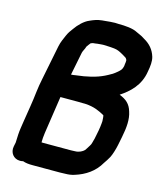

<svg xmlns="http://www.w3.org/2000/svg" viewBox="-138 -864 993 1170"><g transform="rotate(15 359.0 -279.0)"><path d="M565.5 -546C563.8 -537.7 563.7 -530.7 562.8 -522.4C557.9 -499.1 549.7 -493.3 535.5 -480.3C517.4 -463.6 489.9 -448.2 465.1 -436C417.8 -412.7 356.9 -399 296 -392.4C295.8 -392.4 295.6 -392.4 295.4 -392.4L276 -389.4C271.9 -388.9 267.9 -388.6 263.1 -388.5L292.1 -534C294.6 -546.6 304.7 -559.1 309.7 -577.5C315.1 -584.9 322.1 -595.2 329 -603.3C332.9 -605.1 342.2 -608.5 344.5 -608.5C353.2 -608.5 362.7 -610.9 369.3 -611.6L391.8 -613.6C397.2 -614.2 400.5 -614.5 406.2 -614.5C414.7 -613.9 424.8 -613.5 433.5 -613.5C447.5 -613.5 460 -611.7 475.7 -610.5C496.7 -608.2 510.6 -601.2 525.8 -592.8L537.8 -586.1C548.5 -578.6 556.2 -575.9 559.8 -571.6L564.9 -563.2C566.1 -559.6 566.1 -559 566.1 -559C565.1 -553.9 567 -553.3 565.5 -546ZM441.2 -762.5C421.3 -762.5 399.8 -759.9 383.3 -758.4L360.8 -756.4C330.8 -753.3 309.7 -744.9 286.4 -734.4C254.7 -721.4 222.9 -689.5 202.5 -659.7C190.7 -643.8 181 -631.5 171.5 -609.8C162.2 -587.5 150.2 -564.6 144.1 -534L100.8 -317C95.2 -288.8 89.8 -259.9 86.8 -231.8C80.5 -171.5 67.9 -101.6 58 -37.4L51.6 4.6C46.9 34.6 46.1 61.5 45.3 87.1C45.1 92.3 45.1 97.4 44.9 98L39.5 125C31.6 164.8 57.8 199.5 98.2 199.5C104.8 199.5 110.2 198.9 118.1 197.1C136 203.5 154.8 205.5 179 205.5H353C363.9 205.5 372.9 205.2 383.6 204.5C405.9 204.4 424.3 202 443 195.8C507.1 175.8 562.2 139.6 596.7 78.9C604.5 67.9 617.4 48.4 625.1 33.8C635.1 14.3 646.3 -23.9 651.1 -48L661.9 -102C674.3 -164.2 679.1 -217 663.6 -262.7C650.7 -307.9 624.4 -329.7 581.2 -346.8C637.1 -383.7 697.2 -436.6 710.8 -527.4C717.7 -562.6 721 -596 713.3 -621.6C700.6 -663.8 674.5 -693.4 637.3 -714.1L617.7 -726.1C604.9 -733.2 592.1 -737 582.8 -742.2C554.2 -758.1 505.7 -761.5 463 -761.5C456.5 -761.5 449.1 -762.5 441.2 -762.5ZM495.7 -21C492.7 -6.1 483.4 3.1 473.4 20.9C471.7 23.1 467.6 28.9 465.1 33.2C453.7 44.9 432.5 56.5 407.7 56.5C399.7 56.5 391.3 57.5 382.5 57.5H208.5C204.4 57.5 200.7 57.4 196.5 57C196.4 38.8 197.9 19.2 201 -2.7C212.8 -80.1 224.2 -161.5 236.3 -239.5H347.8C364.9 -239.5 381.2 -239.2 396 -238.5C448.1 -235.7 482.5 -219.6 517.3 -200.4C520.4 -191.9 520.3 -180 521.4 -163.6L520.2 -148.6C519 -135.8 516.7 -116.1 513.9 -102L503.1 -48C501.7 -41.2 497.8 -31.4 495.7 -21Z"/></g></svg>

Font: Smoothie
Style: SeBdIt
Weight: 600
Foundry: Cannot Into Space Fonts
Version: Version 0.8